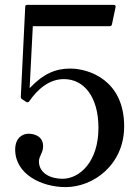

<svg xmlns="http://www.w3.org/2000/svg" viewBox="-20 -750 573 784"><path d="M267 -470C209 -470 159 -451 101 -390L114 -643H429C433 -643 436 -646 437 -650L452 -721C453 -727 450 -730 445 -730H91C86 -730 83 -728 83 -722L65 -355C65 -350 66 -348 70 -345L87 -334C91 -331 96 -332 99 -336C133 -385 180 -427 241 -427C324 -427 382 -353 382 -228C382 -89 305 -20 235 -20C186 -20 139 -43 139 -91C139 -113 156 -125 156 -153C156 -192 123 -204 96 -204C75 -204 42 -190 42 -139C42 -39 149 14 248 14C362 14 487 -78 487 -234C487 -423 343 -470 267 -470Z"/></svg>

Font: Shippori Mincho OTF Medium
Style: Regular
Weight: 500
Designer: FONTDASU
Foundry: FONTDASU / Google Inc. / but / Adobe
Version: Version 3.300;hotconv 1.0.109;makeotfexe 2.5.65596